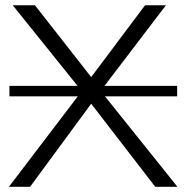

<svg xmlns="http://www.w3.org/2000/svg" viewBox="-20 -715 715 735"><path d="M14.2 0 277.8 -346.2H16.1V-386.2H276.9L28.8 -694.8H113.8L329.1 -419.9L535.2 -694.8H615.2L379.9 -386.2H658.2V-346.2H381.8L659.2 0H574.2L329.1 -317.9L95.2 0Z"/></svg>

Font: CMU Bright
Style: Roman
Weight: 500
Version: Version 0.7.0